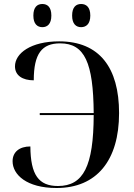

<svg xmlns="http://www.w3.org/2000/svg" viewBox="-20 -931 672 961"><path d="M386 -795C411 -795 432 -811 432 -853C432 -896 411 -911 386 -911C361 -911 341 -896 341 -853C341 -811 361 -795 386 -795ZM192 -795C217 -795 237 -811 237 -853C237 -896 217 -911 192 -911C167 -911 147 -896 147 -853C147 -811 167 -795 192 -795ZM263 10C464 10 576 -128 576 -365C576 -592 478 -724 276 -724C134 -724 55 -664 55 -599C55 -553 93 -529 149 -529C149 -663 190 -714 281 -714C404 -714 447 -617 449 -365H179V-355H449C448 -100 398 0 270 0C174 0 133 -55 132 -198C77 -198 43 -170 43 -124C43 -57 113 10 263 10Z"/></svg>

Font: Noto Serif Display Medium
Style: Regular
Weight: 500
Designer: Monotype Design Team
Foundry: Monotype Imaging Inc.
Version: Version 2.009